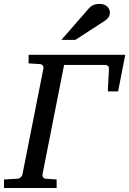

<svg xmlns="http://www.w3.org/2000/svg" viewBox="-45 -947 651 967"><path d="M549.8 -486.8H498L503.9 -604Q504.4 -610.4 497.8 -615.2Q491.2 -620.1 484.9 -620.1H277.8L168.9 -67.9Q168 -62 171.6 -54.9Q175.3 -47.9 186 -46.9L240.2 -43V0H-24.9V-43L43 -46.9Q53.7 -47.9 60.3 -54.9Q66.9 -62 67.9 -67.9L173.8 -603Q175.3 -608.9 171.4 -615.7Q167.5 -622.6 157.2 -624L99.1 -627.9V-670.9H585.9ZM508.3 -884.3Q508.3 -870.1 502 -860.6Q495.6 -851.1 484.4 -843.3L334.5 -746.1H264.2L400.4 -902.3Q405.3 -908.2 410.6 -912.6Q416 -917 422.6 -920.4Q429.2 -923.8 437.7 -925.5Q446.3 -927.2 457.5 -927.2Q470.7 -927.2 480.2 -923.3Q489.7 -919.4 495.8 -913.3Q502 -907.2 505.1 -899.4Q508.3 -891.6 508.3 -884.3Z"/></svg>

Font: Charis SIL Cyr
Style: Italic
Weight: 400
Italic angle: -11°
Foundry: SIL International
Version: Version 5.000